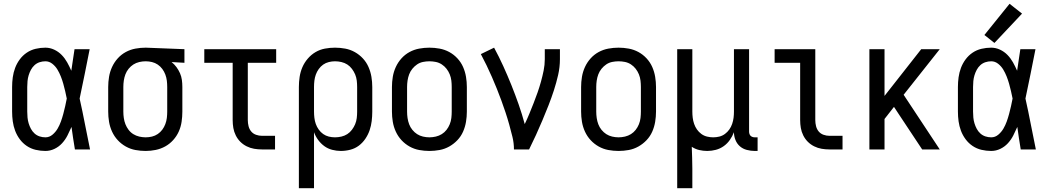

<svg xmlns="http://www.w3.org/2000/svg" viewBox="-20 -790 5540 1015"><path d="M220 8Q245 8 268 -3Q291 -14 308 -32.5Q325 -51 336.5 -73.5Q348 -96 358 -119Q362 -89 366.5 -59.5Q371 -30 376 0H456Q442 -67 429 -134.5Q416 -202 401 -269Q415 -334 428 -399.5Q441 -465 454 -530H374Q370 -502 365.5 -473.5Q361 -445 357 -416Q347 -439 335 -460.5Q323 -482 306 -499.5Q289 -517 266.5 -527.5Q244 -538 220 -538Q194 -538 168.5 -532Q143 -526 121.5 -511.5Q100 -497 84.5 -476Q69 -455 60 -431Q51 -407 47.5 -381.5Q44 -356 44 -330V-200Q44 -174 47.5 -148.5Q51 -123 60 -99Q69 -75 84.5 -54Q100 -33 121.5 -18.5Q143 -4 168.5 2Q194 8 220 8ZM220 -64Q204 -64 189 -69Q174 -74 162.5 -84.5Q151 -95 143.5 -109Q136 -123 131.5 -138Q127 -153 125.5 -168.5Q124 -184 124 -200V-330Q124 -346 125.5 -361.5Q127 -377 131.5 -392Q136 -407 143.5 -421Q151 -435 162.5 -445.5Q174 -456 189 -461Q204 -466 220 -466Q240 -466 256.5 -453Q273 -440 283.5 -422.5Q294 -405 301.5 -386Q309 -367 314.5 -347.5Q320 -328 324.5 -308.5Q329 -289 333 -269Q329 -248 324.5 -228Q320 -208 314.5 -187.5Q309 -167 302 -147.5Q295 -128 284.5 -110Q274 -92 257.5 -78Q241 -64 220 -64Z M750 8Q777 8 803.5 2.5Q830 -3 853.5 -16Q877 -29 895.5 -49.5Q914 -70 925 -94.5Q936 -119 940 -146Q944 -173 944 -200V-330Q944 -349 941.5 -367.5Q939 -386 931.5 -403Q924 -420 913 -435Q902 -450 887 -462L955 -458V-530L751 -538H750Q723 -538 696 -533Q669 -528 645 -515Q621 -502 602.5 -481.5Q584 -461 572.5 -436Q561 -411 556.5 -384Q552 -357 552 -330V-200Q552 -173 556.5 -146Q561 -119 572.5 -94Q584 -69 602.5 -49Q621 -29 645 -15.5Q669 -2 696 3Q723 8 750 8ZM750 -64Q733 -64 716 -68Q699 -72 684.5 -81Q670 -90 659.5 -104Q649 -118 643 -133.5Q637 -149 634.5 -166Q632 -183 632 -200V-330Q632 -347 634.5 -364Q637 -381 643 -397Q649 -413 660 -426.5Q671 -440 685 -449Q699 -458 716 -462Q733 -466 750 -466Q767 -466 783.5 -462Q800 -458 814 -448.5Q828 -439 838 -425.5Q848 -412 854 -396Q860 -380 862 -363.5Q864 -347 864 -330V-200Q864 -183 862 -166.5Q860 -150 854 -134Q848 -118 838 -104.5Q828 -91 814 -81.5Q800 -72 783.5 -68Q767 -64 750 -64Q750 -64 750 -64Q750 -64 750 -64Z M1365 0H1434V-72H1365Q1349 -72 1333.5 -77.5Q1318 -83 1308 -95Q1298 -107 1294 -123Q1290 -139 1290 -155V-458H1440V-530H1060V-458H1210V-155Q1210 -134 1213.5 -113.5Q1217 -93 1226.5 -74Q1236 -55 1250.5 -40.5Q1265 -26 1284 -16.5Q1303 -7 1323.5 -3.5Q1344 0 1365 0Z M1560 205H1640V-91Q1648 -69 1662 -50Q1676 -31 1694.5 -17.5Q1713 -4 1736 2Q1759 8 1782 8Q1807 8 1832 1.5Q1857 -5 1877 -20Q1897 -35 1911.5 -56.5Q1926 -78 1934 -101.5Q1942 -125 1945 -150Q1948 -175 1948 -200V-330Q1948 -357 1943.5 -384Q1939 -411 1928 -436Q1917 -461 1898.5 -481Q1880 -501 1856 -514.5Q1832 -528 1805 -533Q1778 -538 1751 -538Q1724 -538 1697.5 -533Q1671 -528 1648 -514.5Q1625 -501 1607 -480Q1589 -459 1578.5 -434.5Q1568 -410 1564 -383.5Q1560 -357 1560 -330ZM1751 -64Q1734 -64 1718 -68Q1702 -72 1688.5 -81.5Q1675 -91 1665 -105Q1655 -119 1649.5 -134.5Q1644 -150 1642 -167Q1640 -184 1640 -200V-330Q1640 -347 1642 -363.5Q1644 -380 1649.5 -395.5Q1655 -411 1665 -425Q1675 -439 1688.5 -448.5Q1702 -458 1718.5 -462Q1735 -466 1751 -466Q1768 -466 1785 -462Q1802 -458 1816 -449Q1830 -440 1840.5 -426Q1851 -412 1857.5 -396.5Q1864 -381 1866 -364Q1868 -347 1868 -330V-200Q1868 -183 1866 -166Q1864 -149 1857.5 -133.5Q1851 -118 1840.5 -104Q1830 -90 1816 -81Q1802 -72 1785 -68Q1768 -64 1751 -64Z M2250 8Q2277 8 2304 3Q2331 -2 2355 -15.5Q2379 -29 2398 -49Q2417 -69 2428 -94Q2439 -119 2443.5 -146Q2448 -173 2448 -200V-330Q2448 -357 2443.5 -384Q2439 -411 2428 -436Q2417 -461 2398 -481.5Q2379 -502 2355 -515Q2331 -528 2304 -533Q2277 -538 2250 -538Q2223 -538 2196 -533Q2169 -528 2145 -515Q2121 -502 2102.5 -481.5Q2084 -461 2072.5 -436Q2061 -411 2056.5 -384Q2052 -357 2052 -330V-200Q2052 -173 2056.5 -146Q2061 -119 2072.5 -94Q2084 -69 2102.5 -49Q2121 -29 2145 -15.5Q2169 -2 2196 3Q2223 8 2250 8ZM2250 -64Q2233 -64 2216 -68Q2199 -72 2185 -81Q2171 -90 2160 -103.5Q2149 -117 2143 -133Q2137 -149 2134.5 -166Q2132 -183 2132 -200V-330Q2132 -347 2134.5 -364Q2137 -381 2143 -397Q2149 -413 2160 -426.5Q2171 -440 2185 -449.5Q2199 -459 2216 -462.5Q2233 -466 2250 -466Q2267 -466 2284 -462.5Q2301 -459 2315.5 -449.5Q2330 -440 2340.5 -426.5Q2351 -413 2357.5 -397Q2364 -381 2366 -364Q2368 -347 2368 -330V-200Q2368 -183 2366 -166Q2364 -149 2357.5 -133Q2351 -117 2340.5 -103.5Q2330 -90 2315.5 -81Q2301 -72 2284 -68Q2267 -64 2250 -64Z M2697 0H2777Q2796 -38 2813.5 -76.5Q2831 -115 2847.5 -154Q2864 -193 2879.5 -232.5Q2895 -272 2908 -312Q2921 -352 2930.5 -393.5Q2940 -435 2940 -477V-530H2860V-477Q2860 -447 2854 -417.5Q2848 -388 2840 -359Q2832 -330 2822 -301.5Q2812 -273 2801 -245Q2790 -217 2778.5 -189Q2767 -161 2754 -134Q2740 -186 2722 -237.5Q2704 -289 2683.5 -340Q2663 -391 2640.5 -440.5Q2618 -490 2592 -538L2522 -504Q2538 -474 2552.5 -444Q2567 -414 2580.5 -383Q2594 -352 2606.5 -321Q2619 -290 2630.5 -258.5Q2642 -227 2652.5 -195.5Q2663 -164 2672 -131.5Q2681 -99 2689 -66.5Q2697 -34 2697 0Z M3250 8Q3277 8 3304 3Q3331 -2 3355 -15.5Q3379 -29 3398 -49Q3417 -69 3428 -94Q3439 -119 3443.5 -146Q3448 -173 3448 -200V-330Q3448 -357 3443.5 -384Q3439 -411 3428 -436Q3417 -461 3398 -481.5Q3379 -502 3355 -515Q3331 -528 3304 -533Q3277 -538 3250 -538Q3223 -538 3196 -533Q3169 -528 3145 -515Q3121 -502 3102.5 -481.5Q3084 -461 3072.5 -436Q3061 -411 3056.5 -384Q3052 -357 3052 -330V-200Q3052 -173 3056.5 -146Q3061 -119 3072.5 -94Q3084 -69 3102.5 -49Q3121 -29 3145 -15.5Q3169 -2 3196 3Q3223 8 3250 8ZM3250 -64Q3233 -64 3216 -68Q3199 -72 3185 -81Q3171 -90 3160 -103.5Q3149 -117 3143 -133Q3137 -149 3134.5 -166Q3132 -183 3132 -200V-330Q3132 -347 3134.5 -364Q3137 -381 3143 -397Q3149 -413 3160 -426.5Q3171 -440 3185 -449.5Q3199 -459 3216 -462.5Q3233 -466 3250 -466Q3267 -466 3284 -462.5Q3301 -459 3315.5 -449.5Q3330 -440 3340.5 -426.5Q3351 -413 3357.5 -397Q3364 -381 3366 -364Q3368 -347 3368 -330V-200Q3368 -183 3366 -166Q3364 -149 3357.5 -133Q3351 -117 3340.5 -103.5Q3330 -90 3315.5 -81Q3301 -72 3284 -68Q3267 -64 3250 -64Z M3560 205H3640V102Q3640 73 3639 44Q3638 15 3637 -14Q3655 -2 3676 3Q3697 8 3719 8Q3742 8 3764.5 2Q3787 -4 3806 -17.5Q3825 -31 3838.5 -50.5Q3852 -70 3860 -91Q3860 -70 3868 -50Q3876 -30 3891.5 -16.5Q3907 -3 3928 2.5Q3949 8 3970 8H3985V-64H3970Q3964 -64 3958 -66Q3952 -68 3948 -72Q3944 -76 3942 -82Q3940 -88 3940 -94V-530H3860V-200Q3860 -184 3858 -167.5Q3856 -151 3850.5 -135Q3845 -119 3835.5 -105.5Q3826 -92 3812.5 -82Q3799 -72 3783 -68Q3767 -64 3750 -64Q3734 -64 3717.5 -68Q3701 -72 3687.5 -82Q3674 -92 3664.5 -105.5Q3655 -119 3649.5 -135Q3644 -151 3642 -167.5Q3640 -184 3640 -200V-530H3560Z M4365 0H4434V-72H4365Q4349 -72 4333.5 -77.5Q4318 -83 4308 -95Q4298 -107 4294 -123Q4290 -139 4290 -155V-530H4075V-458H4210V-155Q4210 -134 4213.5 -113.5Q4217 -93 4226.5 -74Q4236 -55 4250.5 -40.5Q4265 -26 4284 -16.5Q4303 -7 4323.5 -3.5Q4344 0 4365 0Z M4576 0H4656V-161L4706 -225L4731 -187L4855 0H4948L4757 -289L4948 -530H4850L4656 -283V-530H4576Z M5220 8Q5245 8 5268 -3Q5291 -14 5308 -32.5Q5325 -51 5336.5 -73.5Q5348 -96 5358 -119Q5362 -89 5366.5 -59.5Q5371 -30 5376 0H5456Q5442 -67 5429 -134.5Q5416 -202 5401 -269Q5415 -334 5428 -399.5Q5441 -465 5454 -530H5374Q5370 -502 5365.5 -473.5Q5361 -445 5357 -416Q5347 -439 5335 -460.5Q5323 -482 5306 -499.5Q5289 -517 5266.5 -527.5Q5244 -538 5220 -538Q5194 -538 5168.5 -532Q5143 -526 5121.5 -511.5Q5100 -497 5084.5 -476Q5069 -455 5060 -431Q5051 -407 5047.5 -381.5Q5044 -356 5044 -330V-200Q5044 -174 5047.5 -148.5Q5051 -123 5060 -99Q5069 -75 5084.5 -54Q5100 -33 5121.5 -18.5Q5143 -4 5168.5 2Q5194 8 5220 8ZM5220 -64Q5204 -64 5189 -69Q5174 -74 5162.5 -84.5Q5151 -95 5143.5 -109Q5136 -123 5131.5 -138Q5127 -153 5125.5 -168.5Q5124 -184 5124 -200V-330Q5124 -346 5125.5 -361.5Q5127 -377 5131.5 -392Q5136 -407 5143.5 -421Q5151 -435 5162.5 -445.5Q5174 -456 5189 -461Q5204 -466 5220 -466Q5240 -466 5256.5 -453Q5273 -440 5283.5 -422.5Q5294 -405 5301.5 -386Q5309 -367 5314.5 -347.5Q5320 -328 5324.5 -308.5Q5329 -289 5333 -269Q5329 -248 5324.5 -228Q5320 -208 5314.5 -187.5Q5309 -167 5302 -147.5Q5295 -128 5284.5 -110Q5274 -92 5257.5 -78Q5241 -64 5220 -64ZM5237 -563 5383 -718 5317 -770 5184 -605Z"/></svg>

Font: Iosevka SS09
Style: Regular
Weight: 400
Monospace: yes
Designer: Belleve Invis
Foundry: Belleve Invis
Version: Version 5.2.1; ttfautohint (v1.8.3)